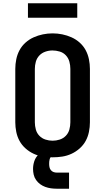

<svg xmlns="http://www.w3.org/2000/svg" viewBox="-20 -949 640 1168"><path d="M300 8Q270 8 241 3.5Q212 -1 185 -13.5Q158 -26 135.5 -46Q113 -66 99 -91.5Q85 -117 79 -146.5Q73 -176 73 -205V-530Q73 -559 79 -588.5Q85 -618 99 -644Q113 -670 135.5 -690Q158 -710 185 -722Q212 -734 241 -740Q270 -746 300 -746Q330 -746 359 -740Q388 -734 415 -722Q442 -710 464.5 -690Q487 -670 501 -644Q515 -618 521 -588.5Q527 -559 527 -530V-205Q527 -176 521 -146.5Q515 -117 501 -91.5Q487 -66 464.5 -46Q442 -26 415 -13.5Q388 -1 359 3.5Q330 8 300 8ZM300 -93Q322 -93 343.5 -100Q365 -107 380.5 -123Q396 -139 402 -161Q408 -183 408 -205V-530Q408 -552 402 -574Q396 -596 380.5 -612.5Q365 -629 343 -635.5Q321 -642 299 -642Q277 -642 255.5 -634.5Q234 -627 219 -611Q204 -595 198 -573.5Q192 -552 192 -530V-205Q192 -183 198 -161Q204 -139 219.5 -123Q235 -107 256.5 -100Q278 -93 300 -93ZM400 199H325Q307 199 289.5 196.5Q272 194 255.5 188Q239 182 224.5 171.5Q210 161 199.5 146Q189 131 185 113.5Q181 96 181 79Q181 55 188.5 32Q196 9 213 -7.5Q230 -24 253 -31Q276 -38 300 -38V0Q293 0 288.5 6.5Q284 13 282 20Q280 27 279.5 34Q279 41 279 48Q279 58 281 68Q283 78 289.5 86Q296 94 305.5 97.5Q315 101 325 101H400ZM150 -841V-929H450V-841Z"/></svg>

Font: Zed Sans Extended
Style: Bold
Weight: 700
Width: 7
Designer: Belleve Invis
Foundry: Belleve Invis
Version: Version 1.0.0; ttfautohint (v1.8.4)